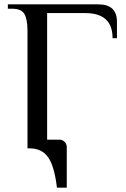

<svg xmlns="http://www.w3.org/2000/svg" viewBox="-20 -680 577 880"><path d="M516 -580V-505H496Q496 -620 371 -620H196V-40H251Q266 -40 276 -30Q286 -20 286 -5V180H241Q229 80 200 40Q171 0 116 0H106V-540Q106 -591 92 -615.5Q78 -640 36 -640H16V-660H431Q516 -660 516 -580Z"/></svg>

Font: Philosopher
Style: Regular
Weight: 400
Designer: Jovanny Lemonad
Foundry: Jovanny Lemonad
Version: Version 2.000